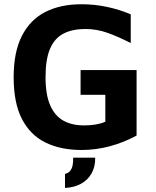

<svg xmlns="http://www.w3.org/2000/svg" viewBox="-20 -701 743 914"><path d="M368.4 13Q269 13 196.6 -22.5Q124.2 -58 84.6 -134.2Q45 -210.4 45 -333.4Q45 -454 84.6 -530.9Q124.2 -607.8 196.3 -644.3Q268.4 -680.8 367.8 -680.8Q430 -680.8 489 -668.3Q548 -655.8 602.4 -632.8V-496Q544 -526 492.4 -544.5Q440.8 -563 386.6 -563Q325 -563 282.7 -541.3Q240.4 -519.6 218.6 -469.6Q196.8 -419.6 196.8 -334Q196.8 -249.6 219.2 -199.1Q241.6 -148.6 282.4 -126.3Q323.2 -104 380 -104Q409.2 -104 434.9 -108.2Q460.6 -112.4 481.4 -121.4V-249.6H363.6V-367.6H630.2V-55.8Q569.2 -22.6 502.9 -4.8Q436.6 13 368.4 13ZM289.4 193.6V127Q306 122.4 314.3 111.8Q322.6 101.2 325.7 85.6Q328.8 70 328.2 49.6H433.2Q433.8 92.8 416 124.3Q398.2 155.8 365.9 173.7Q333.6 191.6 289.4 193.6Z"/></svg>

Font: Maven Pro VF Beta
Style: Regular
Weight: 400
Designer: Joe Prince
Foundry: Joe Prince
Version: Version 2.002